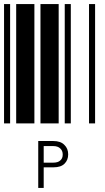

<svg xmlns="http://www.w3.org/2000/svg" viewBox="-20 -610 520 949"><path d="M0 0V-590H30V0ZM60 0V-590H150V0ZM180 0V-590H270V0ZM300 0V-590H330V0ZM420 0V-590H450V0ZM169 87H243Q280 87 298 106Q317 124 317 153Q317 181 299 199Q281 217 245 217H196V319H169ZM242 194Q267 194 278 183Q290 173 290 154Q290 135 278 124Q266 112 243 112H196V194Z"/></svg>

Font: Libre Barcode 39 Text
Style: Regular
Weight: 400
Version: Version 1.005; ttfautohint (v1.8.3)